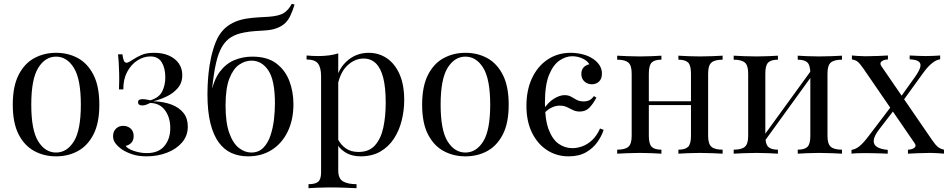

<svg xmlns="http://www.w3.org/2000/svg" viewBox="-20 -806 4984 1007"><path d="M274 -529Q338 -529 389 -501Q440 -473 470.5 -413Q501 -353 501 -257Q501 -161 470.5 -101.5Q440 -42 389 -14Q338 14 274 14Q211 14 159.5 -14Q108 -42 77.5 -101.5Q47 -161 47 -257Q47 -353 77.5 -413Q108 -473 159.5 -501Q211 -529 274 -529ZM274 -509Q217 -509 180.5 -450Q144 -391 144 -257Q144 -123 180.5 -64.5Q217 -6 274 -6Q331 -6 367.5 -64.5Q404 -123 404 -257Q404 -391 367.5 -450Q331 -509 274 -509Z M789 -529Q834 -529 867 -514Q900 -499 918 -473Q936 -447 936 -412Q936 -371 912 -343.5Q888 -316 853 -299.5Q818 -283 784 -275Q839 -273 879.5 -257.5Q920 -242 942.5 -213.5Q965 -185 965 -142Q965 -94 935 -59Q905 -24 855.5 -5Q806 14 749 14Q706 14 674.5 3.5Q643 -7 620 -22Q600 -36 586.5 -53Q573 -70 573 -92Q573 -116 588 -131Q603 -146 626 -146Q649 -146 665 -132Q681 -118 681 -92Q681 -71 669.5 -58Q658 -45 639 -41Q648 -26 682 -14.5Q716 -3 750 -3Q811 -3 842 -40Q873 -77 873 -134Q873 -190 845.5 -227.5Q818 -265 768 -266Q758 -261 747.5 -257Q737 -253 726 -253Q704 -253 704 -270Q704 -286 727 -286Q737 -286 748 -284Q759 -282 769 -280Q815 -294 831 -327Q847 -360 847 -400Q847 -449 828 -479.5Q809 -510 769 -510Q733 -510 700 -488.5Q667 -467 646.5 -428Q626 -389 627 -337H604Q606 -385 605 -420.5Q604 -456 602.5 -481Q601 -506 599 -521H622Q625 -499 629.5 -488Q634 -477 644 -477Q650 -477 658.5 -482Q667 -487 678 -494Q696 -506 721.5 -517.5Q747 -529 789 -529Z M1510 -786 1525 -782Q1515 -749 1502 -722Q1489 -695 1469 -679Q1453 -666 1428 -657Q1403 -648 1365 -646Q1349 -645 1319 -643Q1289 -641 1263 -636Q1222 -629 1193 -611.5Q1164 -594 1144.5 -561Q1125 -528 1113 -475Q1101 -422 1093 -345L1143 -284L1086 -312Q1101 -388 1133.5 -430.5Q1166 -473 1210 -491Q1254 -509 1303 -509Q1382 -509 1429 -473.5Q1476 -438 1497.5 -381.5Q1519 -325 1519 -260Q1519 -178 1489 -116Q1459 -54 1405.5 -20Q1352 14 1281 14Q1233 14 1194 -3.5Q1155 -21 1127 -59.5Q1099 -98 1083.5 -160Q1068 -222 1068 -312Q1068 -325 1069 -355Q1070 -385 1074 -424Q1078 -463 1087 -504.5Q1096 -546 1111 -584Q1126 -622 1150 -648Q1170 -670 1200 -685.5Q1230 -701 1270 -708Q1301 -713 1335 -715Q1369 -717 1388 -718Q1444 -722 1469 -738Q1494 -754 1510 -786ZM1299 -488Q1265 -488 1234 -466.5Q1203 -445 1183 -394Q1163 -343 1163 -252Q1163 -163 1182.5 -108.5Q1202 -54 1233 -30Q1264 -6 1298 -6Q1337 -6 1361.5 -31.5Q1386 -57 1399 -96.5Q1412 -136 1417 -180.5Q1422 -225 1422 -263Q1422 -385 1387.5 -436.5Q1353 -488 1299 -488Z M1754 -526V88Q1754 131 1779.5 145.5Q1805 160 1850 160V181Q1828 180 1789 178.5Q1750 177 1706 177Q1675 177 1644.5 178.5Q1614 180 1598 181V160Q1634 160 1649 147Q1664 134 1664 98V-406Q1664 -451 1648 -472.5Q1632 -494 1588 -494V-515Q1620 -512 1650 -512Q1679 -512 1705.5 -515.5Q1732 -519 1754 -526ZM1914 -529Q1967 -529 2009 -500.5Q2051 -472 2075.5 -417Q2100 -362 2100 -281Q2100 -227 2087 -174.5Q2074 -122 2046.5 -79.5Q2019 -37 1975.5 -11.5Q1932 14 1871 14Q1824 14 1789.5 -8Q1755 -30 1743 -61L1753 -75Q1767 -47 1793.5 -28Q1820 -9 1860 -9Q1916 -9 1947 -44Q1978 -79 1990.5 -137.5Q2003 -196 2003 -267Q2003 -347 1990 -398Q1977 -449 1951 -474Q1925 -499 1887 -499Q1838 -499 1798 -458.5Q1758 -418 1747 -336L1735 -350Q1746 -435 1795.5 -482Q1845 -529 1914 -529Z M2421 -529Q2485 -529 2536 -501Q2587 -473 2617.5 -413Q2648 -353 2648 -257Q2648 -161 2617.5 -101.5Q2587 -42 2536 -14Q2485 14 2421 14Q2358 14 2306.5 -14Q2255 -42 2224.5 -101.5Q2194 -161 2194 -257Q2194 -353 2224.5 -413Q2255 -473 2306.5 -501Q2358 -529 2421 -529ZM2421 -509Q2364 -509 2327.5 -450Q2291 -391 2291 -257Q2291 -123 2327.5 -64.5Q2364 -6 2421 -6Q2478 -6 2514.5 -64.5Q2551 -123 2551 -257Q2551 -391 2514.5 -450Q2478 -509 2421 -509Z M2973 -529Q3005 -529 3036.5 -521Q3068 -513 3091 -497Q3112 -483 3124.5 -463.5Q3137 -444 3137 -420Q3137 -393 3122 -378.5Q3107 -364 3084 -364Q3062 -364 3045.5 -378.5Q3029 -393 3029 -418Q3029 -439 3040.5 -452Q3052 -465 3071 -469Q3061 -487 3035.5 -499Q3010 -511 2981 -511Q2948 -511 2915 -489Q2882 -467 2860 -414Q2838 -361 2838 -266Q2838 -178 2858 -126Q2878 -74 2910.5 -51.5Q2943 -29 2982 -29Q3008 -29 3035 -39Q3062 -49 3086 -71.5Q3110 -94 3127 -132L3146 -125Q3136 -93 3113 -60.5Q3090 -28 3053 -7Q3016 14 2962 14Q2900 14 2850 -18Q2800 -50 2770.5 -109.5Q2741 -169 2741 -251Q2741 -334 2770.5 -396.5Q2800 -459 2852.5 -494Q2905 -529 2973 -529ZM2941 -307Q2961 -307 2975 -299Q2989 -291 3004 -282.5Q3019 -274 3043 -274Q3057 -274 3069.5 -279.5Q3082 -285 3095 -302L3108 -294Q3090 -260 3070.5 -240.5Q3051 -221 3021 -221Q3000 -221 2984.5 -229Q2969 -237 2953 -244.5Q2937 -252 2915 -252Q2894 -252 2871.5 -241Q2849 -230 2826 -204L2828 -229Q2855 -270 2885.5 -288.5Q2916 -307 2941 -307Z M3770 -514V-493Q3729 -493 3711.5 -478Q3694 -463 3694 -421V-93Q3694 -51 3711.5 -36Q3729 -21 3770 -21V0Q3753 -1 3718 -2.5Q3683 -4 3650 -4Q3617 -4 3585.5 -2.5Q3554 -1 3538 0V-21Q3574 -21 3589 -36Q3604 -51 3604 -93V-421Q3604 -463 3589 -478Q3574 -493 3538 -493V-514Q3554 -513 3585.5 -511.5Q3617 -510 3650 -510Q3683 -510 3718 -511.5Q3753 -513 3770 -514ZM3449 -514V-493Q3413 -493 3398 -478Q3383 -463 3383 -421V-93Q3383 -51 3398 -36Q3413 -21 3449 -21V0Q3433 -1 3401.5 -2.5Q3370 -4 3337 -4Q3304 -4 3269 -2.5Q3234 -1 3217 0V-21Q3258 -21 3275.5 -36Q3293 -51 3293 -93V-421Q3293 -463 3275.5 -478Q3258 -493 3217 -493V-514Q3234 -513 3269 -511.5Q3304 -510 3337 -510Q3370 -510 3401.5 -511.5Q3433 -513 3449 -514ZM3632 -275V-255H3350V-275Z M4396 -514V-493Q4355 -493 4337.5 -478Q4320 -463 4320 -421V-93Q4320 -51 4337.5 -36Q4355 -21 4396 -21V0Q4379 -1 4344 -2.5Q4309 -4 4276 -4Q4243 -4 4211.5 -2.5Q4180 -1 4164 0V-21Q4200 -21 4215 -36Q4230 -51 4230 -93V-421Q4230 -463 4215 -478Q4200 -493 4164 -493V-514Q4180 -513 4211.5 -511.5Q4243 -510 4276 -510Q4309 -510 4344 -511.5Q4379 -513 4396 -514ZM4060 -514V-493Q4024 -493 4009 -478Q3994 -463 3994 -421V-93Q3994 -51 4009 -36Q4024 -21 4060 -21V0Q4044 -1 4012.5 -2.5Q3981 -4 3948 -4Q3915 -4 3880 -2.5Q3845 -1 3828 0V-21Q3869 -21 3886.5 -36Q3904 -51 3904 -93V-421Q3904 -463 3886.5 -478Q3869 -493 3828 -493V-514Q3845 -513 3880 -511.5Q3915 -510 3948 -510Q3981 -510 4012.5 -511.5Q4044 -513 4060 -514ZM4240 -444 4256 -433 3981 -53 3965 -65Z M4637 -515V-494Q4618 -494 4605 -485Q4592 -476 4602 -460L4869 -71Q4886 -46 4899 -35.5Q4912 -25 4931 -21V0Q4921 -1 4900.5 -2.5Q4880 -4 4860 -4Q4829 -4 4793.5 -2.5Q4758 -1 4742 0V-21Q4762 -21 4775 -30.5Q4788 -40 4777 -55L4510 -444Q4490 -473 4478 -482.5Q4466 -492 4448 -494V-515Q4458 -514 4479 -512.5Q4500 -511 4519 -511Q4551 -511 4586 -512.5Q4621 -514 4637 -515ZM4664 -261Q4664 -261 4666 -254.5Q4668 -248 4670.5 -241Q4673 -234 4673 -234L4590 -126Q4564 -92 4562.5 -69Q4561 -46 4581 -34.5Q4601 -23 4636 -20V0Q4619 -1 4598 -1.5Q4577 -2 4557.5 -2.5Q4538 -3 4522 -3Q4499 -3 4480.5 -2.5Q4462 -2 4446 0V-20Q4465 -22 4485.5 -37.5Q4506 -53 4534 -90ZM4911 -515V-495Q4892 -493 4869.5 -475.5Q4847 -458 4823 -425L4708 -266Q4708 -266 4706 -272.5Q4704 -279 4702 -285.5Q4700 -292 4700 -292L4778 -401Q4800 -432 4806 -452Q4812 -472 4799.5 -482.5Q4787 -493 4751 -495V-515Q4777 -514 4794.5 -513Q4812 -512 4835 -512Q4858 -512 4876.5 -513Q4895 -514 4911 -515Z"/></svg>

Font: Playfair Display
Style: Regular
Weight: 400
Designer: Claus Eggers Sørensen
Foundry: Claus Eggers Sørensen
Version: Version 1.203